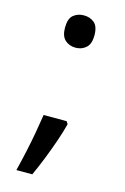

<svg xmlns="http://www.w3.org/2000/svg" viewBox="-107 -601 509 781"><g transform="rotate(15 147.0 -210.5)"><path d="M190 -116 197 -105Q188 -70 174 -29.5Q160 11 144 51.5Q128 92 111 129H44Q54 89 63.5 45.5Q73 2 80.5 -40Q88 -82 93 -116ZM147 -414Q121 -414 103 -430Q85 -446 85 -482Q85 -520 103 -535Q121 -550 147 -550Q173 -550 191 -535Q209 -520 209 -482Q209 -446 191 -430Q173 -414 147 -414Z"/></g></svg>

Font: hexbangla15
Style: Regular
Weight: 400
Designer: Jelle Bosma - Monotype Design Team
Foundry: Monotype Imaging Inc.
Version: Version 2.006